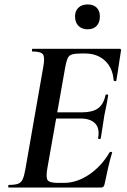

<svg xmlns="http://www.w3.org/2000/svg" viewBox="-20 -845 571 865"><path d="M20 0Q17 0 17 -6Q17 -12 20 -12Q47 -12 61 -17Q75 -22 82 -37Q89 -52 94 -81L175 -544Q183 -587 173.5 -600Q164 -613 126 -613Q124 -613 124 -619Q124 -625 126 -625H519Q527 -625 525 -616Q522 -597 518 -571Q514 -545 510.5 -521Q507 -497 504 -482Q503 -478 497.5 -479.5Q492 -481 492 -483Q488 -539 453 -571.5Q418 -604 363 -604H345Q317 -604 303.5 -599.5Q290 -595 284.5 -582Q279 -569 274 -543L193 -85Q186 -45 195 -33Q204 -21 241 -21H267Q326 -21 381.5 -58.5Q437 -96 474 -159Q476 -162 481.5 -160.5Q487 -159 485 -157Q476 -128 467 -88.5Q458 -49 451 -15Q448 0 435 0ZM434 -222Q433 -218 427 -218.5Q421 -219 422 -223Q430 -267 408.5 -289Q387 -311 344 -311H187L191 -339H351Q396 -339 421 -356.5Q446 -374 455 -415Q456 -420 462 -419.5Q468 -419 467 -414Q462 -382 458 -363.5Q454 -345 450 -325Q446 -300 442.5 -275.5Q439 -251 434 -222ZM375 -713Q349 -713 333.5 -728.5Q318 -744 318 -771Q318 -796 333.5 -810.5Q349 -825 375 -825Q401 -825 415.5 -810.5Q430 -796 430 -771Q430 -744 415.5 -728.5Q401 -713 375 -713Z"/></svg>

Font: Cormorant
Style: Bold Italic
Weight: 700
Italic angle: -10°
Designer: Christian Thalmann (Catharsis Fonts)
Foundry: Catharsis Fonts
Version: Version 4.000